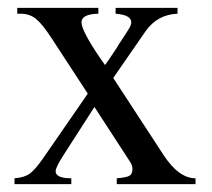

<svg xmlns="http://www.w3.org/2000/svg" viewBox="-20 -470 540 490"><path d="M479 0H278V-15Q303 -17 310.5 -21.5Q318 -26 318 -39Q318 -48 312 -57L221 -197L142 -74Q122 -43 122 -33Q122 -15 162 -15V0H17V-15Q42 -17 55.5 -26.5Q69 -36 90 -66L204 -231L110 -375Q87 -410 71 -422.5Q55 -435 33 -435H24V-450H231V-435Q188 -434 188 -413Q188 -392 234 -324Q247 -306 248 -304Q253 -310 278 -348Q283 -357 290 -367Q297 -377 300.5 -383Q304 -389 308 -395Q312 -401 313.5 -405.5Q315 -410 315 -413Q315 -432 275 -435V-450H433V-435Q382 -433 352 -391L269 -271L397 -75Q436 -15 479 -15Z"/></svg>

Font: STIX MathJax Main
Style: Regular
Weight: 400
Designer: MicroPress Inc., with final additions and corrections provided by Coen Hoffman, Elsevier (retired)
Version: Version 1.1.1